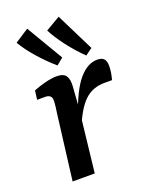

<svg xmlns="http://www.w3.org/2000/svg" viewBox="-126 -716 604 782"><g transform="rotate(-20 176.0 -325.0)"><path d="M51 0 86 -280Q88 -292 90 -309Q92 -326 92 -337Q92 -350 84.5 -356Q77 -362 65 -362H29L34 -401Q59 -411 87 -418Q115 -425 136 -425Q167 -425 177 -408Q187 -391 184 -361L178 -276L147 0ZM164 -246Q197 -344 234.5 -388Q272 -432 314 -432Q334 -432 343 -422.5Q352 -413 352 -392Q352 -376 349.5 -361.5Q347 -347 343 -333H310Q263 -333 230 -305.5Q197 -278 168 -213ZM309 -485 279 -463Q244 -497 213 -537.5Q182 -578 164 -613L227 -650ZM184 -489 155 -465Q119 -496 84.5 -535Q50 -574 30 -609L90 -648Z"/></g></svg>

Font: Yrsa Medium
Style: Italic
Weight: 500
Italic angle: -7.10001°
Designer: Anna Giedrys (Yrsa+Rasa design), David Brezina (Yrsa art-direction, Rasa art-direction, design)
Foundry: Rosetta Type Foundry
Version: Version 2.004